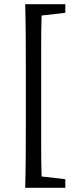

<svg xmlns="http://www.w3.org/2000/svg" viewBox="-20 -735 360 914"><path d="M103 -158V-398Q103 -477 102.5 -556.5Q102 -636 100 -715H291V-674L178 -661Q176 -596 176 -530Q176 -464 176 -398V-158Q176 -92 176 -26.5Q176 39 178 105L291 118V159H100Q102 81 102.5 2Q103 -77 103 -158Z"/></svg>

Font: Source Serif Pro
Style: Regular
Weight: 400
Designer: Frank Grießhammer
Foundry: Adobe Systems Incorporated
Version: Version 2.000;PS 1.000;hotconv 16.6.51;makeotf.lib2.5.65220